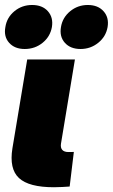

<svg xmlns="http://www.w3.org/2000/svg" viewBox="-24 -766 462 786"><path d="M196.8 0.5Q94.2 0.5 53.7 -37.1Q13.2 -74.7 26.9 -159.2L87.4 -522.5H282.7L225.6 -177.7Q223.1 -161.1 231 -152.3Q238.8 -143.6 256.3 -143.6Q262.7 -143.6 268.3 -143.8Q273.9 -144 278.3 -144L261.2 -2.4Q247.6 -1.5 231.2 -0.5Q214.8 0.5 196.8 0.5ZM305.7 -565.4Q264.2 -565.4 241.5 -590.8Q218.8 -616.2 225.6 -655.3Q231.9 -694.3 263.2 -720Q294.4 -745.6 335.4 -745.6Q377 -745.6 399.9 -720Q422.9 -694.3 416.5 -655.3Q409.7 -616.2 378.2 -590.8Q346.7 -565.4 305.7 -565.4ZM77.1 -565.4Q36.1 -565.4 13.4 -590.8Q-9.3 -616.2 -2 -655.3Q3.9 -694.3 34.9 -720Q65.9 -745.6 107.4 -745.6Q149.4 -745.6 172.1 -720Q194.8 -694.3 188.5 -655.3Q181.6 -616.2 150.4 -590.8Q119.1 -565.4 77.1 -565.4Z"/></svg>

Font: Inter 28pt Black
Style: Italic
Weight: 900
Italic angle: -9.3988°
Designer: Rasmus Andersson
Foundry: rsms
Version: Version 4.001;git-66647c0bb